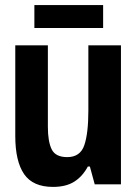

<svg xmlns="http://www.w3.org/2000/svg" viewBox="-20 -724 540 754"><path d="M385 -614V-704H115V-614ZM325 -70H333L352 0H455V-546H327V-290Q327 -200 311 -153.5Q295 -107 244 -107Q198 -107 183 -137.5Q168 -168 168 -226V-546H40V-190Q40 -91 74.5 -40.5Q109 10 188 10Q239 10 271.5 -10.5Q304 -31 325 -70Z"/></svg>

Font: Noto Sans Mono UI Condensed
Style: Bold
Weight: 700
Width: 3
Designer: Monotype Design team
Foundry: Monotype Imaging Inc.
Version: 1.000